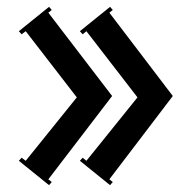

<svg xmlns="http://www.w3.org/2000/svg" viewBox="-20 -535 562 560"><path d="M131 -4 123 5 35 -66 43 -75 55 -66 204 -251 55 -444 43 -435 35 -444 123 -515 131 -506 121 -498 307 -255 121 -12ZM309 -4 301 5 213 -66 221 -75 232 -66 381 -251 232 -444 221 -435 213 -444 301 -515 309 -506 299 -498 484 -255 299 -12Z"/></svg>

Font: Copperplate CC
Style: Regular
Weight: 400
Designer: indestructible type*
Foundry: Cowboy Collective
Version: Version 1.000